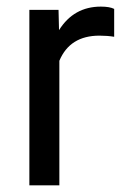

<svg xmlns="http://www.w3.org/2000/svg" viewBox="-20 -558 378 578"><path d="M323.7 -447.3Q303.2 -450.7 279.3 -450.7Q190.4 -450.7 158.7 -375V0H68.4V-528.3H156.2L157.7 -467.3Q202.1 -538.1 283.7 -538.1Q310.1 -538.1 323.7 -531.2Z"/></svg>

Font: Noboto
Style: Regular
Weight: 400
Designer: Google
Version: Version 2.001101; 2014